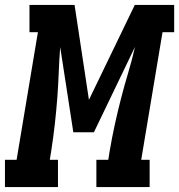

<svg xmlns="http://www.w3.org/2000/svg" viewBox="-57 -755 723 775"><path d="M-37 0V-110H10L96 -625H62V-735H244L302 -352L487 -735H646V-625H599L513 -110H547V0H332V-110H380L386 -147Q395 -200 406.5 -252.5Q418 -305 431.5 -357.5Q445 -410 460.5 -461.5Q476 -513 488 -566L322 -221H239L186 -565Q182 -513 180 -461Q178 -409 174 -356.5Q170 -304 164 -251.5Q158 -199 150 -147L144 -110H177V0Z"/></svg>

Font: Iosevka Slab XBdExObl
Style: Regular
Weight: 800
Width: 7
Italic angle: -9°
Monospace: yes
Designer: Belleve Invis
Foundry: Belleve Invis
Version: Version 11.1.0; ttfautohint (v1.8.3)